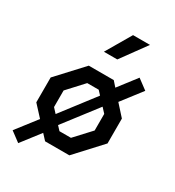

<svg xmlns="http://www.w3.org/2000/svg" viewBox="-211 -932 1042 1144"><g transform="rotate(30 310.0 -360.0)"><path d="M93 89.5 191.5 -38 226.5 0H393.5L555 -175V-346L487 -421.5L593 -559L524.5 -610L429 -486L398.5 -520.5H226.5L65 -346V-175L134 -100L26 39.5ZM170.5 -203.5V-317.5L270.5 -426H349.5L374 -399.5L199.5 -172ZM245 -122.5 420 -350 450 -317.5V-203.5L349.5 -95H270.5ZM263 -637.5 364 -810H480.5L355 -637.5Z"/></g></svg>

Font: Monaspace Krypton Medium
Style: Regular
Weight: 500
Designer: Riley Cran & the Lettermatic Team
Foundry: Lettermatic
Version: Version 1.101 (Monaspace Krypton)